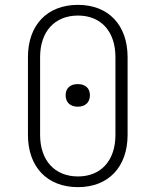

<svg xmlns="http://www.w3.org/2000/svg" viewBox="-20 -760 640 790"><path d="M301 10C426 10 505 -73 505 -205V-525C505 -657 426 -740 301 -740C174 -740 95 -657 95 -525V-205C95 -73 174 10 301 10ZM301 -34C205 -34 145 -100 145 -205V-525C145 -630 205 -696 301 -696C396 -696 455 -630 455 -525V-205C455 -100 396 -34 301 -34ZM300 -321C330 -321 350 -338 350 -368C350 -398 330 -414 300 -414C270 -414 250 -398 250 -368C250 -338 270 -321 300 -321Z"/></svg>

Font: JetBrains Mono Thin
Style: Regular
Weight: 100
Monospace: yes
Designer: Philipp Nurullin, Konstantin Bulenkov
Foundry: JetBrains
Version: Version 2.305